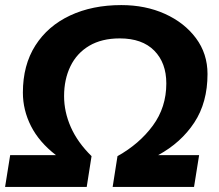

<svg xmlns="http://www.w3.org/2000/svg" viewBox="-22 -735 861 755"><path d="M-2 0 18 -125H198Q132 -176 100 -239Q68 -302 68 -371Q68 -479 117 -556Q166 -633 253.5 -674Q341 -715 455 -715Q550 -715 626.5 -680.5Q703 -646 748.5 -585Q794 -524 794 -444Q794 -332 742 -253Q690 -174 600 -125H761L741 0H421L440 -121Q526 -169 579 -241Q632 -313 632 -407Q632 -488 584.5 -536Q537 -584 449 -584Q378 -584 329 -555Q280 -526 255 -474.5Q230 -423 230 -357Q230 -295 256.5 -235Q283 -175 338 -121L319 0Z"/></svg>

Font: Winston
Style: Bold Italic
Weight: 700
Italic angle: -9°
Designer: Original fonts by Vernon Adams / Changes by Cristiano Sobral
Foundry: Original fonts by Vernon Adams / Changes by Cristiano Sobral
Version: Version 2.503;July 17, 2020;FontCreator 13.0.0.2655 64-bit